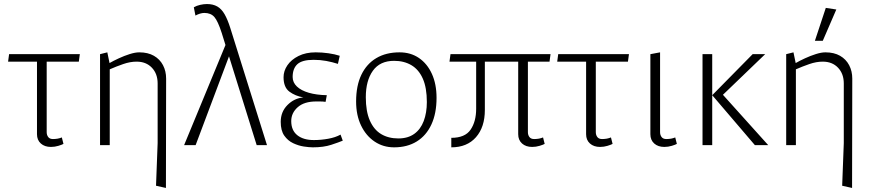

<svg xmlns="http://www.w3.org/2000/svg" viewBox="-20 -718 4314 950"><path d="M232 9Q201 9 182 -8Q163 -25 163 -54V-425L211 -434V-64Q211 -50 218.5 -40Q226 -30 242 -30Q267 -30 286 -38L294 -6Q287 -2 269 3.5Q251 9 232 9ZM20 -413 25 -450H375L370 -413Z M801 212 752 201 760 -10V-305Q760 -353 731.5 -383Q703 -413 656 -413Q624 -413 589.5 -401Q555 -389 523 -375V0H475V-450L511 -459L522 -406Q541 -417 568 -429.5Q595 -442 622 -450.5Q649 -459 669 -459Q712 -459 741.5 -442Q771 -425 786.5 -395.5Q802 -366 802 -329Z M1250 0 1077 -555Q1058 -614 1040.5 -634Q1023 -654 991 -654Q981 -654 969.5 -650.5Q958 -647 947 -641L939 -682Q953 -690 970.5 -694Q988 -698 1004 -698Q1034 -698 1055 -686Q1076 -674 1091 -648Q1106 -622 1119 -581L1301 0ZM891 0 1098 -501 1119 -455 948 0Z M1528 11Q1510 11 1483.5 7Q1457 3 1430.5 -9.5Q1404 -22 1386.5 -47Q1369 -72 1369 -115Q1369 -165 1402.5 -198.5Q1436 -232 1481 -236Q1441 -243 1412 -264.5Q1383 -286 1383 -336Q1383 -367 1402 -395Q1421 -423 1457 -441Q1493 -459 1542 -459Q1573 -459 1605 -454.5Q1637 -450 1661 -442L1652 -402Q1624 -411 1594 -416.5Q1564 -422 1532 -422Q1475 -422 1451.5 -400.5Q1428 -379 1428 -337Q1428 -310 1449 -290Q1470 -270 1508 -259Q1546 -248 1597 -247L1591 -214Q1585 -215 1577.5 -215.5Q1570 -216 1562 -216Q1554 -216 1545 -216Q1485 -216 1453 -187.5Q1421 -159 1421 -119Q1421 -73 1451 -49Q1481 -25 1533 -25Q1568 -25 1604 -31.5Q1640 -38 1665 -52L1676 -22Q1657 -14 1619 -1.5Q1581 11 1528 11Z M1930 11Q1876 11 1833.5 -17.5Q1791 -46 1766.5 -97Q1742 -148 1742 -216Q1742 -294 1768 -348Q1794 -402 1842 -430.5Q1890 -459 1957 -459Q2012 -459 2053 -431Q2094 -403 2117 -352.5Q2140 -302 2140 -234Q2140 -157 2114.5 -102Q2089 -47 2042 -18Q1995 11 1930 11ZM1951 -33Q1998 -33 2029.5 -55.5Q2061 -78 2076.5 -119Q2092 -160 2092 -213Q2092 -284 2072 -329Q2052 -374 2015.5 -395.5Q1979 -417 1930 -417Q1860 -417 1825 -368Q1790 -319 1790 -237Q1790 -167 1810 -121.5Q1830 -76 1866 -54.5Q1902 -33 1951 -33Z M2213 11V-36Q2281 -36 2308.5 -76.5Q2336 -117 2336 -180Q2336 -216 2336 -256.5Q2336 -297 2336 -338Q2336 -379 2336 -414L2379 -423Q2379 -366 2379 -298.5Q2379 -231 2379 -174Q2379 -89 2335 -39Q2291 11 2213 11ZM2613 9Q2582 9 2563 -8Q2544 -25 2544 -54V-419L2592 -428V-64Q2592 -50 2599.5 -40Q2607 -30 2623 -30Q2648 -30 2667 -38L2675 -6Q2668 -2 2650 3.5Q2632 9 2613 9ZM2204 -413 2209 -450H2704L2699 -413Z M2949 9Q2918 9 2899 -8Q2880 -25 2880 -54V-425L2928 -434V-64Q2928 -50 2935.5 -40Q2943 -30 2959 -30Q2984 -30 3003 -38L3011 -6Q3004 -2 2986 3.5Q2968 9 2949 9ZM2737 -413 2742 -450H3092L3087 -413Z M3267 9Q3236 9 3217 -8Q3198 -25 3198 -54V-450L3246 -459V-64Q3246 -50 3253.5 -40Q3261 -30 3277 -30Q3302 -30 3321 -38L3329 -6Q3322 -2 3304 3.5Q3286 9 3267 9Z M3715 0 3504 -247 3704 -450H3766L3557 -249L3781 0ZM3456 0V-450H3504V0Z M4196 212 4147 201 4155 -10V-305Q4155 -353 4126.5 -383Q4098 -413 4051 -413Q4019 -413 3984.5 -401Q3950 -389 3918 -375V0H3870V-450L3906 -459L3917 -406Q3936 -417 3963 -429.5Q3990 -442 4017 -450.5Q4044 -459 4064 -459Q4107 -459 4136.5 -442Q4166 -425 4181.5 -395.5Q4197 -366 4197 -329ZM4012 -516 4066 -679 4118 -671 4051 -516Z"/></svg>

Font: Ancizar Sans Thin
Style: Regular
Weight: 100
Designer: Cesar Puertas, Viviana Monsalve, Julian Moncada, Julian Prieto, Jose Castro, Mariel Hernandez, Felipe Aragon, Sara Alarc
Version: Version 8.100